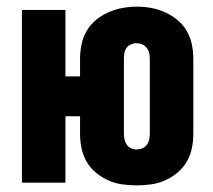

<svg xmlns="http://www.w3.org/2000/svg" viewBox="-20 -550 640 578"><path d="M392 8Q370 8 348 5Q326 2 306 -7Q286 -16 269 -30Q252 -44 241 -63Q230 -82 225.5 -103.5Q221 -125 221 -147V-200H177V0H46V-520H177V-320H221V-373Q221 -395 225.5 -416.5Q230 -438 241 -457Q252 -476 269 -490Q286 -504 306.5 -513Q327 -522 348.5 -526Q370 -530 392 -530Q414 -530 435.5 -526Q457 -522 477 -513Q497 -504 514 -490Q531 -476 542 -457Q553 -438 557.5 -416.5Q562 -395 562 -373V-147Q562 -125 557.5 -103.5Q553 -82 542 -63Q531 -44 514 -30Q497 -16 477 -7Q457 2 435 5Q413 8 392 8ZM392 -100Q400 -100 408.5 -103.5Q417 -107 422 -114Q427 -121 429 -129.5Q431 -138 431 -147V-373Q431 -382 429 -390.5Q427 -399 421.5 -406Q416 -413 408 -416.5Q400 -420 391 -420Q383 -420 374.5 -416.5Q366 -413 361 -406Q356 -399 354.5 -390.5Q353 -382 353 -373V-147Q353 -138 355 -129.5Q357 -121 362 -114Q367 -107 375 -103.5Q383 -100 392 -100Z"/></svg>

Font: Iosevka Custom Heavy Extended
Style: Regular
Weight: 900
Width: 7
Monospace: yes
Designer: Belleve Invis
Foundry: Belleve Invis
Version: Version 11.2.4; ttfautohint (v1.8.4)